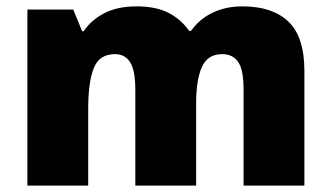

<svg xmlns="http://www.w3.org/2000/svg" viewBox="-20 -583 1040 603"><path d="M741 -563Q836 -563 886 -515Q936 -467 936 -360V0H745V-301Q745 -364 728 -388.5Q711 -413 678 -413Q632 -413 614 -372.5Q596 -332 596 -258V0H405V-301Q405 -361 389 -387Q373 -413 341 -413Q292 -413 274.5 -369Q257 -325 257 -242V0H66V-553H210L238 -485H243Q265 -519 306.5 -541Q348 -563 409 -563Q470 -563 509.5 -542.5Q549 -522 574 -486H580Q606 -523 647.5 -543Q689 -563 741 -563Z"/></svg>

Font: Noto Sans Georgian Black
Style: Regular
Weight: 900
Designer: Monotype Design Team, Akaki Razmadze
Foundry: Google LLC
Version: Version 2.005; ttfautohint (v1.8.4.7-5d5b)